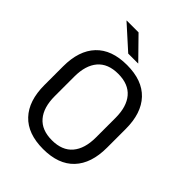

<svg xmlns="http://www.w3.org/2000/svg" viewBox="-237 -942 1071 1071"><g transform="rotate(45 299.0 -406.5)"><path d="M299 12Q178 12 115 -54.8Q52 -121.5 52 -246V-393.5Q52 -517.5 115 -584.2Q178 -651 299 -651Q420 -651 483 -584.2Q546 -517.5 546 -393.5V-246Q546 -121.5 483 -54.8Q420 12 299 12ZM299 -57.5Q380 -57.5 421 -105.8Q462 -154 462 -242.5V-397Q462 -485.5 421 -533.5Q380 -581.5 299 -581.5Q218.5 -581.5 177.5 -533.5Q136.5 -485.5 136.5 -397V-242.5Q136.5 -154 177.5 -105.8Q218.5 -57.5 299 -57.5ZM215.5 -825 336.5 -701.5V-700.5H258.5L122 -823.5V-825Z"/></g></svg>

Font: Anek Latin
Style: Regular
Weight: 400
Designer: Yesha Goshar
Foundry: Ek Type
Version: Version 1.003